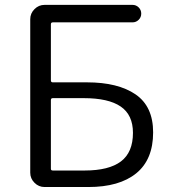

<svg xmlns="http://www.w3.org/2000/svg" viewBox="-20 -752 683 772"><path d="M159.2 0Q135.7 0 118.7 -17.1Q101.6 -34.2 101.6 -57.6V-674.8Q101.6 -698.2 118.7 -715.3Q135.7 -732.4 159.2 -732.4H512.7Q527.3 -732.4 537.6 -722.2Q547.9 -711.9 547.9 -697.3Q547.9 -682.6 537.6 -672.4Q527.3 -662.1 512.7 -662.1H192.4Q184.6 -662.1 184.6 -654.3V-428.7Q184.6 -420.9 192.4 -420.9H330.1Q454.1 -420.9 524.9 -372.6Q595.7 -324.2 595.7 -219.7Q595.7 -110.4 527.8 -55.2Q460 0 335 0ZM184.6 -73.2Q184.6 -66.4 192.4 -66.4H320.3Q418 -66.4 466.3 -103Q514.6 -139.6 514.6 -217.8Q514.6 -290 465.3 -323.7Q416 -357.4 316.4 -357.4H192.4Q184.6 -357.4 184.6 -349.6Z"/></svg>

Font: Gen Jyuu Gothic Normal
Style: Regular
Weight: 300
Designer: [Source Han Sans]
Ryoko NISHIZUKA  (kana & ideographs); Paul D. Hunt (Latin, Greek & Cyrillic); Wenlong ZHANG  (bopomofo
Version: Version 1.002.20150607